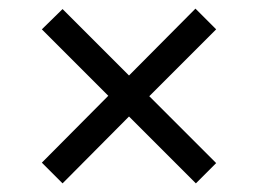

<svg xmlns="http://www.w3.org/2000/svg" viewBox="-20 -581 599 445"><path d="M125 -156 279 -311 434 -156 481 -203 326 -358 481 -513 433 -561 279 -406 125 -560 77 -513 231 -359 77 -204Z"/></svg>

Font: Noto Serif Tamil SemiBold
Style: Italic
Weight: 600
Italic angle: -12°
Designer: Indian Type Foundry, Tom Grace, and the Monotype Design Team
Foundry: Monotype Imaging Inc.
Version: Version 2.003